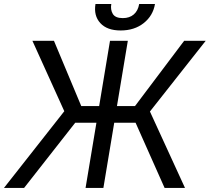

<svg xmlns="http://www.w3.org/2000/svg" viewBox="-38 -929 1037 949"><path d="M279.8 -379.3 122.2 -727.3H228.7L363.6 -404.8H452.1L505.7 -727.3H593.8L540.1 -404.8H629.3L872.2 -727.3H978.7L703.1 -377.8L876.4 0H775.6L632.1 -322.4H526.6L473 0H384.9L438.6 -322.4H333.8L81 0H-18.5ZM433.9 -909.1H512.1Q507.1 -881.4 519.5 -860.4Q532 -839.5 568.9 -839.5Q602.3 -839.5 623.2 -857.6Q644.2 -875.7 649.9 -909.1H728Q718.4 -851.6 672.6 -815Q626.4 -778.4 558.2 -778.4Q491.1 -778.4 457.7 -815Q424.4 -851.6 433.9 -909.1Z"/></svg>

Font: Inter P
Style: Italic
Weight: 400
Italic angle: -9.40001°
Designer: Rasmus Andersson
Foundry: rsms
Version: Version 3.018;git-588b23468